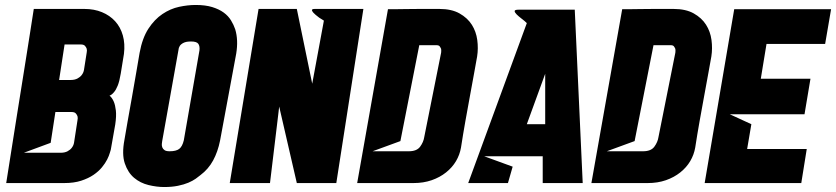

<svg xmlns="http://www.w3.org/2000/svg" viewBox="-20 -737 3366 773"><path d="M5 0Q27 -141 48 -272Q57 -328 66.5 -387.5Q76 -447 85 -503.5Q94 -560 102 -611Q110 -662 116 -701H117H320Q359 -701 390.5 -688Q422 -675 443.5 -651.5Q465 -628 474.5 -594.5Q484 -561 479 -520L466 -440Q461 -410 454 -392.5Q447 -375 439 -366Q430 -355 421 -352Q431 -344 438 -328Q444 -314 446.5 -292Q449 -270 444 -236L426 -134Q425 -132 422 -121Q419 -110 411.5 -95Q404 -80 390.5 -63.5Q377 -47 356.5 -33Q336 -19 307 -9.5Q278 0 239 0ZM240 -558 218 -415H264Q281 -415 292 -421Q303 -427 309 -435Q316 -444 318 -455L329 -525Q331 -534 329 -541Q327 -547 322 -552.5Q317 -558 305 -558ZM203 -286 184 -162 76 -122H224Q241 -122 252 -128Q263 -134 269 -142Q276 -151 278 -162L292 -253Q294 -262 292 -269Q290 -275 285 -280.5Q280 -286 268 -286Z M768 -717Q807 -717 834.5 -708.5Q862 -700 880.5 -686.5Q899 -673 910 -655Q921 -637 927 -619Q940 -576 931 -521L866 -171Q857 -126 838 -91Q819 -56 787 -32Q780 -26 768 -17.5Q756 -9 738.5 -1.5Q721 6 696.5 11Q672 16 641 16Q611 16 578 8Q545 0 520 -21Q495 -42 482.5 -79Q470 -116 481 -174Q485 -200 493.5 -246.5Q502 -293 511 -344.5Q520 -396 528.5 -445Q537 -494 542 -524Q553 -584 577.5 -621.5Q602 -659 634 -680.5Q666 -702 701 -709.5Q736 -717 768 -717ZM783 -534Q785 -551 778.5 -560.5Q772 -570 749 -570Q745 -570 738 -569.5Q731 -569 723.5 -566.5Q716 -564 709.5 -558.5Q703 -553 700 -544L633 -169Q632 -164 631.5 -157Q631 -150 633.5 -143.5Q636 -137 642.5 -132.5Q649 -128 663 -128Q689 -128 701.5 -137.5Q714 -147 720 -172Z M1443 -701 1334 0H1175L1104 -308L1097 -249L1067 0H905L1021 -701H1175L1237 -400L1284 -654Q1263 -666 1251 -677Q1240 -686 1236.5 -693.5Q1233 -701 1247 -701Z M1418 0 1542 -700Q1559 -700 1575 -700Q1591 -700 1613.5 -700.5Q1636 -701 1668 -701Q1700 -701 1749 -701Q1798 -701 1830 -683Q1862 -665 1879.5 -637.5Q1897 -610 1901.5 -576Q1906 -542 1901 -510Q1896 -482 1888.5 -440.5Q1881 -399 1872 -350.5Q1863 -302 1853.5 -248.5Q1844 -195 1836 -143Q1831 -114 1816 -88.5Q1801 -63 1776 -43Q1751 -23 1718 -11.5Q1685 0 1645 0ZM1668 -555 1592 -169 1480 -128H1626Q1658 -128 1671.5 -146.5Q1685 -165 1688 -185L1756 -525Q1757 -533 1756 -540Q1754 -545 1750.5 -550Q1747 -555 1738 -555Z M2326 0H2165V-108H1929L2044 -66L2025 0H1865L2101 -644Q2093 -652 2080.5 -661.5Q2068 -671 2060 -679Q2052 -687 2052 -692.5Q2052 -698 2068 -698H2294ZM2175 -237V-440L2101 -237Z M2361 0 2485 -700Q2502 -700 2518 -700Q2534 -700 2556.5 -700.5Q2579 -701 2611 -701Q2643 -701 2692 -701Q2741 -701 2773 -683Q2805 -665 2822.5 -637.5Q2840 -610 2844.5 -576Q2849 -542 2844 -510Q2839 -482 2831.5 -440.5Q2824 -399 2815 -350.5Q2806 -302 2796.5 -248.5Q2787 -195 2779 -143Q2774 -114 2759 -88.5Q2744 -63 2719 -43Q2694 -23 2661 -11.5Q2628 0 2588 0ZM2611 -555 2535 -169 2423 -128H2569Q2601 -128 2614.5 -146.5Q2628 -165 2631 -185L2699 -525Q2700 -533 2699 -540Q2697 -545 2693.5 -550Q2690 -555 2681 -555Z M3066 -560 3043 -420H3243L3219 -277H2918L3005 -237L2988 -137H3228L3206 0H2967H2817L2936 -700H3087H3326L3302 -560H3066Z"/></svg>

Font: Relentless
Style: Condensed Bold Italic
Weight: 700
Width: 3
Italic angle: -7°
Designer: Sparks studio
Foundry: Sparks Studio
Version: Version 1.101